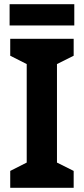

<svg xmlns="http://www.w3.org/2000/svg" viewBox="-20 -966 402 920"><path d="M333 -66H29V-147L108 -187V-659L29 -699V-780H333V-699L253 -659V-187L333 -147ZM336 -946V-844H26V-946Z"/></svg>

Font: Noto Sans Malayalam UI SemiCondensed
Style: Bold
Weight: 700
Width: 4
Designer: Jelle Bosma - Monotype Design Team
Foundry: Monotype Imaging Inc.
Version: Version 2.104; ttfautohint (v1.8.4.7-5d5b)